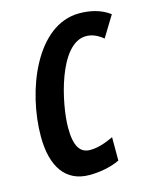

<svg xmlns="http://www.w3.org/2000/svg" viewBox="-111 -800 720 887"><g transform="rotate(-15 249.0 -357.0)"><path d="M207 10C254 10 308 1 352 -20V-132C314 -114 277 -101 240 -101C191 -101 167 -138 167 -227C167 -338 226 -614 356 -614C384 -614 410 -603 437 -581L498 -681C457 -712 406 -724 353 -724C147 -724 35 -438 35 -220C35 -74 94 10 207 10Z"/></g></svg>

Font: Noto Sans ExtraCondensed
Style: Bold Italic
Weight: 700
Width: 2
Italic angle: -12°
Designer: Monotype Design Team
Foundry: Monotype Imaging Inc.
Version: Version 2.013